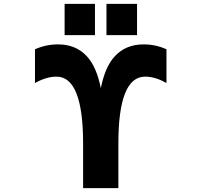

<svg xmlns="http://www.w3.org/2000/svg" viewBox="-20 -972 1040 994"><path d="M723.6 -742.2Q786.1 -742.2 841.8 -716.8V-542Q784.2 -575.2 731.4 -575.2Q592.8 -575.2 592.8 -228.5V2H410.2V-228.5Q410.2 -575.2 272.5 -575.2Q219.7 -575.2 161.1 -542V-716.8Q217.8 -742.2 280.3 -742.2Q372.1 -742.2 428.7 -681.6Q479.5 -627.9 502 -515.6Q524.4 -627.9 575.2 -681.6Q631.8 -742.2 723.6 -742.2ZM314.5 -790V-952.1H471.7V-790ZM531.2 -790V-952.1H689.5V-790Z"/></svg>

Font: Gen Shin Gothic Monospace Heavy
Style: Bold
Weight: 800
Designer: [Source Han Sans]
Ryoko NISHIZUKA  (kana & ideographs); Paul D. Hunt (Latin, Greek & Cyrillic); Wenlong ZHANG  (bopomofo
Version: Version 1.002.20150607